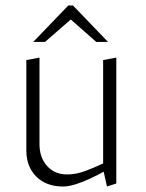

<svg xmlns="http://www.w3.org/2000/svg" viewBox="-20 -669 531 700"><path d="M370 11 358 -43Q338 -32 311 -19Q284 -6 257 2.5Q230 11 210 11Q168 11 138 -6Q108 -23 92 -52.5Q76 -82 76 -119V-450L124 -459V-143Q124 -95 151.5 -64Q179 -33 225 -33Q257 -33 290.5 -45.5Q324 -58 356 -73V-450L404 -459V0ZM101 -516 229 -649H246L374 -516H331L238 -598L144 -516Z"/></svg>

Font: Ancizar Sans Thin
Style: Regular
Weight: 100
Designer: Cesar Puertas, Viviana Monsalve, Julian Moncada, Julian Prieto, Jose Castro, Mariel Hernandez, Felipe Aragon, Sara Alarc
Version: Version 8.100